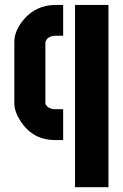

<svg xmlns="http://www.w3.org/2000/svg" viewBox="-20 -577 505 791"><path d="M207 0Q115.2 0 64.5 -78.1Q39.1 -117.2 39.1 -151.4V-405.3Q39.1 -450.2 78.1 -497.1Q128.9 -555.7 207 -556.6H240.2V-429.7H207Q173.8 -427.7 167 -403.3V-153.3Q167 -141.6 182.6 -132.8Q193.4 -127 207 -127H240.2V0ZM289.1 194.3V-556.6H426.8V194.3Z"/></svg>

Font: Post No Bills Jaffna ExtraBold
Style: Regular
Weight: 800
Designer: Kosala Senevirathne, Siva Puranthara, Lasantha Premarathna, Tharique Azeez
Foundry: Mooniak
Version: Version 1.220 ; ttfautohint (v1.6)